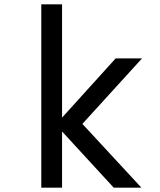

<svg xmlns="http://www.w3.org/2000/svg" viewBox="-20 -868 740 888"><path d="M171 0V-848H267V-324L515 -598H637L361 -295L634 0H506L267 -260V0Z"/></svg>

Font: Martian Mono Light
Style: Regular
Weight: 300
Monospace: yes
Designer: Roman Shamin
Foundry: Evil Martians
Version: Version 1.000; ttfautohint (v1.8.4.7-5d5b)